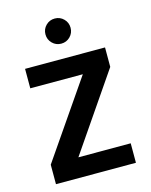

<svg xmlns="http://www.w3.org/2000/svg" viewBox="-112 -813 695 886"><g transform="rotate(-15 235.5 -370.0)"><path d="M176 -93H426V0H44V-93L295 -458H44V-551H426V-458ZM236 -620Q211 -620 193.5 -637.5Q176 -655 176 -680Q176 -705 193.5 -722.5Q211 -740 236 -740Q261 -740 278.5 -722.5Q296 -705 296 -680Q296 -655 278.5 -637.5Q261 -620 236 -620Z"/></g></svg>

Font: Poppins Cyr Med
Style: Regular
Weight: 500
Designer: Ninad Kale (Devanagari), Jonny Pinhorn (Latin)
Foundry: Indian Type Foundry
Version: 4.004